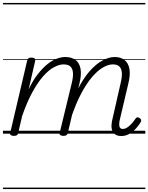

<svg xmlns="http://www.w3.org/2000/svg" viewBox="-20 -905 1004 1300"><path d="M801 16Q778 16 763 7Q748 -2 741 -18.5Q734 -35 735 -58Q736 -81 744 -110L797 -343Q807 -384 805 -412Q803 -440 788.5 -454.5Q774 -469 744 -469Q714 -469 678.5 -449Q643 -429 605.5 -386Q568 -343 531 -274Q494 -205 461 -107H438Q465 -215 503.5 -293.5Q542 -372 586 -422Q630 -472 674 -495.5Q718 -519 756 -519Q796 -519 822 -499.5Q848 -480 856 -440.5Q864 -401 849 -340L793 -102Q787 -79 787 -63.5Q787 -48 793 -40Q799 -32 811 -32Q827 -32 842 -42Q857 -52 871.5 -68Q886 -84 897 -101Q903 -109 909 -110.5Q915 -112 924 -106Q934 -100 935.5 -93Q937 -86 933 -79Q921 -58 901.5 -36Q882 -14 856.5 1Q831 16 801 16ZM74 15Q61 15 53.5 10Q46 5 49 -5L164 -495Q167 -506 173 -510.5Q179 -515 192 -515Q208 -515 214 -509.5Q220 -504 218 -492L174 -300Q203 -361 236 -403Q269 -445 301.5 -471Q334 -497 365 -508Q396 -519 422 -519Q463 -519 490 -500Q517 -481 525 -441Q533 -401 518 -340L439 -4Q436 6 429.5 10.5Q423 15 409 15Q397 15 389 10Q381 5 384 -5L466 -343Q476 -384 474 -412Q472 -440 457 -454.5Q442 -469 410 -469Q381 -469 345.5 -450Q310 -431 273 -389.5Q236 -348 199.5 -281.5Q163 -215 130 -120L103 -4Q101 6 94.5 10.5Q88 15 74 15ZM0 365H964V375H0ZM0 -20H964V0H0ZM0 -505H964V-500H0ZM0 -885H964V-875H0Z"/></svg>

Font: Playwrite AT Guides
Style: Italic
Weight: 400
Italic angle: -13.0072°
Designer: Veronika Burian, José Scaglione
Foundry: TypeTogether
Version: Version 1.002